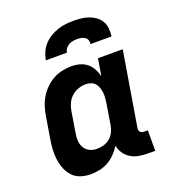

<svg xmlns="http://www.w3.org/2000/svg" viewBox="-137 -855 874 969"><g transform="rotate(-20 300.0 -371.0)"><path d="M185 8Q158 8 132 -0.5Q106 -9 88.5 -28Q71 -47 61.5 -72Q52 -97 48.5 -123.5Q45 -150 47 -178Q49 -206 54 -234L72 -344Q76 -369 83.5 -393.5Q91 -418 104.5 -440.5Q118 -463 137.5 -482.5Q157 -502 180 -514.5Q203 -527 228.5 -532.5Q254 -538 279 -538Q302 -538 323.5 -532Q345 -526 361.5 -512.5Q378 -499 388.5 -479.5Q399 -460 404 -439L419 -530H552L486 -132Q485 -126 486 -120Q487 -114 490.5 -110Q494 -106 499.5 -104Q505 -102 511 -102H531V8H493Q469 8 445 4Q421 0 401 -12Q381 -24 368 -43Q355 -62 351 -85Q338 -64 320 -45.5Q302 -27 280 -14.5Q258 -2 233.5 3Q209 8 185 8ZM258 -102Q276 -102 294.5 -107Q313 -112 328 -124.5Q343 -137 351.5 -154Q360 -171 363 -189L381 -299Q383 -314 384.5 -328.5Q386 -343 384.5 -357Q383 -371 378.5 -384.5Q374 -398 365.5 -408Q357 -418 343.5 -423Q330 -428 315 -428Q295 -428 275 -421Q255 -414 239 -399.5Q223 -385 214 -365.5Q205 -346 202 -326L184 -216Q180 -195 181 -174.5Q182 -154 191.5 -137Q201 -120 219 -111Q237 -102 258 -102ZM168 -610Q172 -632 181 -652.5Q190 -673 205.5 -690Q221 -707 241 -719Q261 -731 282 -738Q303 -745 324.5 -747.5Q346 -750 368 -750Q389 -750 410 -747.5Q431 -745 450 -738Q469 -731 485 -719Q501 -707 510.5 -690Q520 -673 522 -652Q524 -631 521 -610H408Q410 -621 406.5 -631Q403 -641 394 -647Q385 -653 374 -655Q363 -657 352 -657Q341 -657 329.5 -655Q318 -653 307.5 -647Q297 -641 290 -631Q283 -621 281 -610Z"/></g></svg>

Font: Iosevka Curly XBdEx
Style: Italic
Weight: 800
Width: 7
Italic angle: -9°
Monospace: yes
Designer: Belleve Invis
Foundry: Belleve Invis
Version: Version 11.1.0; ttfautohint (v1.8.3)